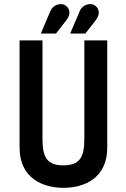

<svg xmlns="http://www.w3.org/2000/svg" viewBox="-20 -895 606 922"><path d="M385 -230C385 -146 368 -101 284 -101C201 -101 184 -146 184 -230V-701H74V-186C74 -39 186 7 285 7C384 7 495 -39 495 -186V-701H385ZM390 -734 439 -797C466 -831 454 -860 430 -872C414 -880 377 -875 363 -842L317 -734ZM249 -734 298 -797C325 -831 313 -860 289 -872C273 -880 236 -875 222 -842L176 -734Z"/></svg>

Font: Advent Pro
Style: Bold
Weight: 700
Designer: Andreas Kalpakidis
Foundry: Andreas Kalpakidis
Version: Version 2.002 2008